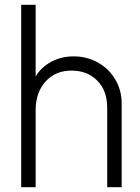

<svg xmlns="http://www.w3.org/2000/svg" viewBox="-20 -777 582 797"><path d="M68 -757H128V-460Q152 -499 193.5 -521Q235 -543 286 -543Q340 -543 385.5 -518Q431 -493 458 -448Q485 -403 485 -347V0H425V-330Q425 -401 383.5 -442.5Q342 -484 277 -484Q210 -484 169 -438.5Q128 -393 128 -320V0H68Z"/></svg>

Font: BLUETTI 2.0 Extralight
Style: Roman
Weight: 200
Designer: Stijn de Vries
Foundry: tokotype
Version: Version 2.005;October 31, 2023;FontCreator 14.0.0.2814 64-bi